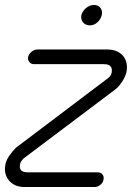

<svg xmlns="http://www.w3.org/2000/svg" viewBox="-21 -752 531 772"><path d="M116 -494Q104 -494 97 -502.5Q90 -511 92 -523Q95 -535 106 -544Q117 -553 129 -553H410Q434 -553 450.5 -545Q467 -537 476.5 -524Q486 -511 488.5 -494.5Q491 -478 487 -461Q483 -444 472 -426.5Q461 -409 446 -395L74 -115Q69 -110 65 -104.5Q61 -99 60 -93Q52 -59 91 -59H373Q384 -59 391 -50.5Q398 -42 395 -29Q393 -17 382 -8.5Q371 0 360 0H78Q37 0 15 -26.5Q-7 -53 1 -92Q4 -108 16.5 -126Q29 -144 43 -158L415 -439Q425 -447 428 -460Q434 -494 397 -494ZM306 -691Q311 -708 325.5 -720Q340 -732 357 -732Q374 -732 383 -720Q392 -708 388 -691Q384 -674 370.5 -662Q357 -650 340 -650Q323 -650 313 -662Q303 -674 306 -691Z"/></svg>

Font: VDS
Style: Thin Italic
Weight: 100
Width: 0
Designer: artmaker
Foundry: artmaker
Version: Version 1.000 2012 initial release